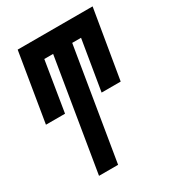

<svg xmlns="http://www.w3.org/2000/svg" viewBox="-178 -623 855 941"><g transform="rotate(-30 250.0 -152.5)"><path d="M104 215 208 -415H158L112 -132H4L68 -520H492L427 -132H319L366 -415H316L212 215Z"/></g></svg>

Font: Iosevka SS04 Extrabold
Style: Italic
Weight: 800
Italic angle: -9°
Monospace: yes
Designer: Belleve Invis
Foundry: Belleve Invis
Version: Version 19.0.0; ttfautohint (v1.8.4)